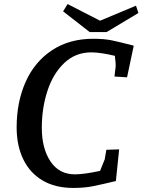

<svg xmlns="http://www.w3.org/2000/svg" viewBox="-20 -911 702 946"><path d="M62 -283Q62 -408 106 -507Q150 -606 235.5 -663Q321 -720 440 -720Q493 -720 531.5 -712Q570 -704 639 -686L606 -530L544 -534L550 -584Q551 -594 546 -636Q474 -653 430 -653Q352 -653 297 -601Q242 -549 214 -464Q186 -379 186 -281Q186 -180 228.5 -116Q271 -52 349 -52Q394 -52 473 -69L496 -126L504 -173L567 -175L551 -19Q476 -1 435 7Q394 15 341 15Q252 15 189.5 -22Q127 -59 94.5 -126.5Q62 -194 62 -283ZM473 -809 650 -883 662 -847 505 -753H422L291 -855L313 -891Z"/></svg>

Font: Andada Pro SemiBold
Style: Italic
Weight: 600
Italic angle: -6.99998°
Designer: Carolina Giovagnoli
Foundry: Huerta Tipografica
Version: Version 3.005